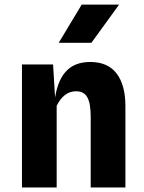

<svg xmlns="http://www.w3.org/2000/svg" viewBox="-20 -832 640 852"><path d="M77.5 0V-546H215.5L228 -340L222 -381.5Q232 -469 270.8 -513Q309.5 -557 380.5 -557Q458.5 -557 497.5 -505.8Q536.5 -454.5 536.5 -361.5V0H382.5V-313.5Q382.5 -373.5 367.5 -400.2Q352.5 -427 318 -427Q289.5 -427 267.8 -410Q246 -393 231.5 -362V0ZM240.5 -642 342.5 -811.5H508.5L385.5 -642Z"/></svg>

Font: Spline Sans Mono
Style: Regular
Weight: 400
Monospace: yes
Designer: Eben Sorkin, Mirko Velimirovic
Foundry: Sorkin Type
Version: Version 1.004